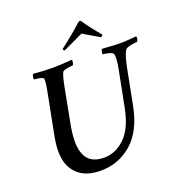

<svg xmlns="http://www.w3.org/2000/svg" viewBox="-148 -965 1028 1097"><g transform="rotate(-20 366.0 -417.0)"><path d="M457 -839.8Q462.9 -839.8 467.8 -832Q496.1 -788.1 551.8 -722.7Q550.8 -712.9 539.1 -710.9Q452.1 -761.7 442.4 -768.6Q437.5 -765.6 320.3 -710.9Q309.6 -712.9 311.5 -722.7Q401.4 -792 443.4 -832Q453.1 -839.8 457 -839.8ZM220.7 -640.6Q264.6 -640.6 338.9 -646.5Q341.8 -641.6 339.8 -630.4Q337.9 -619.1 333 -614.3Q319.3 -614.3 296.4 -609.9Q273.4 -605.5 269.5 -597.7Q259.8 -580.1 247.1 -515.6L207 -305.7Q185.5 -193.4 204.1 -136.7Q226.6 -57.6 323.2 -57.6Q392.6 -57.6 449.2 -111.8Q505.9 -166 529.3 -285.2L571.3 -500Q585 -568.4 578.1 -593.8Q575.2 -602.5 552.7 -608.9Q530.3 -615.2 515.6 -615.2Q513.7 -620.1 516.1 -630.9Q518.6 -641.6 521.5 -646.5Q599.6 -640.6 627 -640.6Q650.4 -640.6 685.1 -643.1Q719.7 -645.5 730.5 -646.5Q735.4 -631.8 724.6 -615.2Q709 -615.2 682.6 -609.4Q656.2 -603.5 650.4 -593.8Q634.8 -567.4 621.1 -501L577.1 -274.4Q548.8 -133.8 468.3 -64Q387.7 5.9 278.3 5.9Q163.1 5.9 114.3 -72.3Q71.3 -140.6 96.7 -269.5L144.5 -515.6Q157.2 -580.1 154.3 -597.7Q153.3 -605.5 132.3 -609.9Q111.3 -614.3 97.7 -614.3Q95.7 -618.2 97.7 -630.4Q99.6 -642.6 103.5 -646.5Q173.8 -640.6 220.7 -640.6Z"/></g></svg>

Font: Crimson
Style: SemiboldItalic
Weight: 600
Italic angle: -11°
Version: Version 0.8 ; ttfautohint (v1.00) -l 8 -r 50 -G 200 -x 14 -D